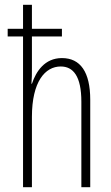

<svg xmlns="http://www.w3.org/2000/svg" viewBox="-20 -846 464 800"><path d="M113 -826H76V-726H12V-694H76V-66H113V-359C113 -506 168 -569 233 -569C285 -569 319 -529 319 -422V-66H356V-430C356 -546 315 -604 238 -604C166 -604 130 -548 113 -497H111C113 -519 113 -536 113 -566V-694H238V-726H113Z"/></svg>

Font: Noto Sans Malayalam UI ExtraCondensed ExtraLight
Style: Regular
Weight: 200
Width: 2
Designer: Jelle Bosma - Monotype Design Team
Foundry: Monotype Imaging Inc.
Version: Version 2.104